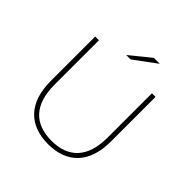

<svg xmlns="http://www.w3.org/2000/svg" viewBox="-221 -1051 1235 1235"><g transform="rotate(45 396.5 -433.0)"><path d="M347 -757H387L540 -870H486ZM397 4C567 4 671 -96 671 -295V-700H638V-296C638 -115 550 -27 397 -27C243 -27 156 -115 156 -296V-700H122V-295C122 -96 227 4 397 4Z"/></g></svg>

Font: Talent ExtraLight
Style: Regular
Weight: 200
Designer: Mike Powis
Version: Version 1.001;hotconv 1.0.109;makeotfexe 2.5.65596